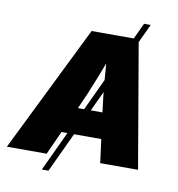

<svg xmlns="http://www.w3.org/2000/svg" viewBox="-123 -906 1007 1086"><g transform="rotate(10 380.5 -363.0)"><path d="M654.3 -819.3 228 92.8H189.9L616.2 -819.3ZM-27.3 0 331.1 -727.5H601.6L726.1 0H508.8L471.7 -282.2Q459.5 -374 451.4 -470.9Q443.4 -567.9 437.5 -665H484.9Q447.3 -567.9 409.4 -470.9Q371.6 -374 329.6 -282.2L201.2 0ZM171.4 -135.3 196.3 -284.7H596.7L571.8 -135.3Z"/></g></svg>

Font: Inter 18pt Black
Style: Italic
Weight: 900
Italic angle: -9.3988°
Designer: Rasmus Andersson
Foundry: rsms
Version: Version 4.001;git-66647c0bb